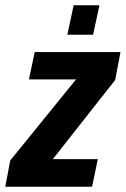

<svg xmlns="http://www.w3.org/2000/svg" viewBox="-46 -710 478 730"><path d="M392 -406 155 -105H326L304 0H-26L-7 -100L243 -408H64L86 -512H412ZM234 -690H332L308 -578H210Z"/></svg>

Font: Decalotype
Style: Bold Italic
Weight: 700
Italic angle: -12°
Designer: Alfredo Marco Pradil
Foundry: Alfredo Marco Pradil
Version: Version 1.0